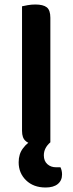

<svg xmlns="http://www.w3.org/2000/svg" viewBox="-20 -635 323 854"><path d="M249 109Q256 124 256 141Q256 168 237 183.5Q218 199 183 199Q129 199 96 167Q63 135 63 87Q63 50 82 25Q92 11 106 0Q99 -3 94 -8Q78 -21 78 -53V-607Q86 -609 103 -612Q120 -615 137 -615Q172 -615 188 -602.5Q204 -590 204 -556V-2Q175 23 175 56Q175 81 190.5 95Q206 109 229 109Z"/></svg>

Font: Baloo Bhaijaan 2 SemiBold
Style: Regular
Weight: 600
Designer: Sanskriti Dholi, Noopur Datye and Ek Type
Foundry: Ek Type
Version: Version 1.700